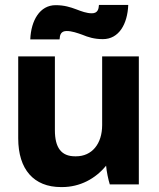

<svg xmlns="http://www.w3.org/2000/svg" viewBox="-20 -749 647 780"><path d="M290 -711C266 -720 241 -728 206 -728C142 -728 106 -666 103 -589H222C223 -607 227 -623 251 -623C272 -623 294 -615 314 -608C338 -598 363 -590 398 -590C463 -590 498 -651 501 -729H382C381 -712 377 -695 353 -695C332 -695 311 -703 290 -711ZM228 11H232C305 11 368 -23 411 -76C413 -52 420 -19 426 0H544V-520H395V-241C395 -164 353 -114 289 -114H285C229 -114 203 -149 203 -220V-520H54V-187C54 -61 117 11 228 11Z"/></svg>

Font: Fixel Text Bold
Style: Bold
Weight: 700
Width: 4
Designer: AlfaBravo + MacPaw
Foundry: Kyrylo Tkachov, Marchela Mozhyna, Serhii Makarenko, Maria Weinstein, Zakhar Kryvoshyya
Version: Version 1.211